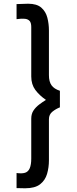

<svg xmlns="http://www.w3.org/2000/svg" viewBox="-20 -771 412 1032"><path d="M115 241 69 240V159Q98 163 115 157.5Q132 152 140 133Q148 114 148 81V-133Q148 -159 160 -177Q172 -195 190.5 -209Q209 -223 227 -234Q192 -258 170 -287.5Q148 -317 148 -360V-626Q148 -648 139.5 -658Q131 -668 114 -670Q97 -672 69 -668V-749L131 -751Q178 -751 202 -730Q226 -709 234.5 -676Q243 -643 243 -607V-367Q243 -332 257 -312.5Q271 -293 302 -283V-194Q281 -186 262 -171Q243 -156 243 -130V91Q243 129 233 163.5Q223 198 195.5 219.5Q168 241 115 241Z"/></svg>

Font: Teachers Medium
Style: Regular
Weight: 500
Designer: Alfredo Marco Pradil, Chank Diesel
Version: Version 1.001